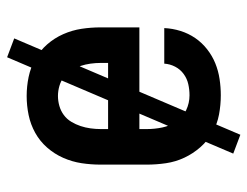

<svg xmlns="http://www.w3.org/2000/svg" viewBox="-98 -535 696 540"><g transform="rotate(-90 250.0 -265.0)"><path d="M252 8Q225 8 198 3Q171 -2 147.5 -15.5Q124 -29 106 -49.5Q88 -70 76.5 -94.5Q65 -119 61 -146Q57 -173 57 -200V-330Q57 -357 61 -383.5Q65 -410 76 -435Q87 -460 105 -480.5Q123 -501 146.5 -514Q170 -527 196.5 -532.5Q223 -538 250 -538Q277 -538 303.5 -532.5Q330 -527 353.5 -514Q377 -501 395 -480.5Q413 -460 424 -435Q435 -410 439 -383.5Q443 -357 443 -330V-221H157V-200Q157 -178 161.5 -156.5Q166 -135 178 -117Q190 -99 210 -89.5Q230 -80 252 -80Q268 -80 283.5 -83.5Q299 -87 312 -96.5Q325 -106 332.5 -120.5Q340 -135 341 -151H441Q440 -128 433 -105.5Q426 -83 413 -64Q400 -45 381.5 -30.5Q363 -16 342 -7.5Q321 1 298 4.5Q275 8 252 8ZM343 -309V-330Q343 -344 341 -358.5Q339 -373 334.5 -386.5Q330 -400 322.5 -412.5Q315 -425 303.5 -433.5Q292 -442 278 -446Q264 -450 250 -450Q236 -450 222 -446Q208 -442 196.5 -433.5Q185 -425 177.5 -412.5Q170 -400 165.5 -386.5Q161 -373 159 -358.5Q157 -344 157 -330V-309ZM141 63 88 43 359 -593 412 -573Z"/></g></svg>

Font: Iosevka Slab Semibold
Style: Regular
Weight: 600
Monospace: yes
Designer: Belleve Invis
Foundry: Belleve Invis
Version: Version 11.1.1; ttfautohint (v1.8.3)